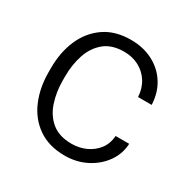

<svg xmlns="http://www.w3.org/2000/svg" viewBox="-130 -658 777 788"><g transform="rotate(30 259.0 -264.0)"><path d="M273.9 9.8Q198.7 9.8 147.7 -25.6Q96.7 -61 71.3 -120.8Q45.9 -180.7 45.9 -253.9V-274.4Q45.9 -348.1 71.5 -407.7Q97.2 -467.3 147.9 -502.7Q198.7 -538.1 273.4 -538.1Q331.5 -538.1 377.2 -514.6Q422.9 -491.2 450 -448.7Q477.1 -406.2 479.5 -349.1H415Q412.6 -389.6 393.6 -419.4Q374.5 -449.2 343.5 -465.6Q312.5 -481.9 273.4 -481.9Q214.8 -481.9 179.7 -452.4Q144.5 -422.9 128.9 -375.5Q113.3 -328.1 113.3 -274.4V-253.9Q113.3 -200.2 128.7 -152.6Q144 -105 179.4 -75.7Q214.8 -46.4 273.9 -46.4Q309.6 -46.4 340.6 -60.3Q371.6 -74.2 392.1 -100.6Q412.6 -127 415 -164.6H479.5Q477.1 -115.2 448.5 -75.7Q419.9 -36.1 374.3 -13.2Q328.6 9.8 273.9 9.8Z"/></g></svg>

Font: Heebo Light
Style: Regular
Weight: 300
Designer: Oded Ezer
Foundry: Ezer Type House
Version: Version 3.100